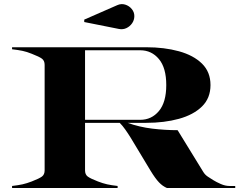

<svg xmlns="http://www.w3.org/2000/svg" viewBox="-20 -935 1210 955"><path d="M571.4 -791 399 -825.4V-837.4L563.4 -909.4Q583.4 -918.2 603 -912Q622.6 -905.8 635.4 -890.2Q648.2 -874.6 648.2 -855Q648.2 -835.4 637.2 -819.4Q626.2 -803.4 608.8 -795.2Q591.4 -787 571.4 -791ZM677 -685H403V-339H677Q734 -339 770.5 -382.8Q807 -426.5 807 -512Q807 -597.5 770.5 -641.2Q734 -685 677 -685ZM40 -10Q70.5 -13.5 92 -18.2Q113.5 -23 138 -32.5Q175.5 -47 188.8 -57Q202 -67 202 -87.5V-612.5Q202 -633 188.8 -643Q175.5 -653 138 -667.5Q113.5 -677.5 92 -682Q70.5 -686.5 40 -690V-700H707Q797.5 -700 870 -680Q942.5 -660 984.8 -618.5Q1027 -577 1027 -512Q1027 -447 984.8 -405.5Q942.5 -364 870 -344Q797.5 -324 707 -324H614.5Q673 -303 737 -295.2Q801 -287.5 863.5 -287.5L991 -80Q999.5 -66 1012.8 -57Q1026 -48 1040 -39.5Q1056 -29.5 1078.2 -19.8Q1100.5 -10 1121 -10H1150V0H810Q789.5 -8.5 771 -27.8Q752.5 -47 728.5 -86.5L630 -250Q617 -271 603.2 -290.5Q589.5 -310 575.5 -324H403V-87.5Q403 -67 416.2 -57Q429.5 -47 467 -32.5Q491.5 -23 513 -18.2Q534.5 -13.5 565 -10V0H40Z"/></svg>

Font: Engraving CC
Style: Bold
Weight: 700
Designer: indestructible type*
Foundry: Cowboy Collective
Version: Version 1.000